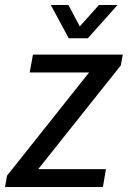

<svg xmlns="http://www.w3.org/2000/svg" viewBox="-38 -743 508 763"><path d="M-18 0 -10 -45 316 -455H80L93 -526H450L442 -483L114 -71H383L371 0ZM429 -723 311 -591H235L164 -723H234L294 -610H254L355 -723Z"/></svg>

Font: Archivo SemiCondensed
Style: Italic
Weight: 400
Width: 4
Italic angle: -10°
Designer: Hector Gatti
Foundry: Omnibus-Type
Version: Version 2.001